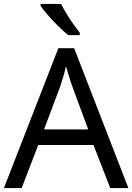

<svg xmlns="http://www.w3.org/2000/svg" viewBox="-20 -964 679 984"><path d="M545 0 459 -221H176L91 0H0L279 -717H360L638 0ZM352 -517Q349 -525 342 -546Q335 -567 328.5 -589.5Q322 -612 318 -624Q311 -593 302 -563.5Q293 -534 287 -517L206 -301H432ZM293 -944Q304 -922 320.5 -894.5Q337 -867 355.5 -841Q374 -815 389 -796V-784H330Q307 -802 278 -830.5Q249 -859 224.5 -887.5Q200 -916 188 -934V-944Z"/></svg>

Font: Noto Sans Old Turkic
Style: Regular
Weight: 400
Designer: Monotype Design Team
Foundry: Monotype Imaging Inc.
Version: Version 2.003; ttfautohint (v1.8.4.7-5d5b)